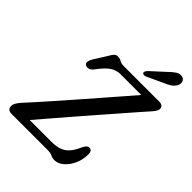

<svg xmlns="http://www.w3.org/2000/svg" viewBox="-257 -1041 1187 1187"><g transform="rotate(45 336.5 -447.5)"><path d="M361 0H47Q9 0 9 -33Q9 -47 17.5 -61.2Q26 -75.5 38.5 -89.5Q60 -113 97.2 -154.5Q134.5 -196 180.8 -248.5Q227 -301 276.8 -358.2Q326.5 -415.5 374.5 -470.5Q422.5 -525.5 462.8 -572.2Q503 -619 530 -650H347.5Q313.5 -650 283.8 -630.8Q254 -611.5 216 -560.5Q202 -541 188.2 -536.2Q174.5 -531.5 162.5 -536.5Q136.5 -547 160.5 -590L215.5 -678Q227 -699.5 236.5 -708Q246 -716.5 260 -716.5Q278.5 -716.5 291 -708Q303.5 -699.5 329.5 -699.5H635.5Q673 -699.5 673 -671Q673 -659 663.8 -645.2Q654.5 -631.5 639 -615Q625 -599.5 592.2 -562Q559.5 -524.5 514.8 -473Q470 -421.5 419.2 -363.2Q368.5 -305 318.5 -247Q268.5 -189 225 -138.2Q181.5 -87.5 151.5 -52.5H341.5Q377 -52.5 405.2 -60.8Q433.5 -69 456.5 -92.2Q479.5 -115.5 499 -160.5Q514.5 -193.5 533 -193.5Q558.5 -193.5 558.5 -159Q558.5 -113 540.8 -73.5Q523 -34 494.8 -9.5Q466.5 15 434.5 15Q415 15 401.5 7.5Q388 0 361 0ZM538.5 -860.5Q564.5 -886.5 586 -900.8Q607.5 -915 629.5 -908Q647.5 -902 651.5 -885.5Q655.5 -869 646 -851.5Q636 -834 618.8 -822.5Q601.5 -811 574.5 -800L469.5 -751Q461.5 -747.5 453.5 -748.5Q445.5 -749.5 442.5 -755Q439 -761.5 443.2 -768.8Q447.5 -776 454.5 -783.5Z"/></g></svg>

Font: Fraunces 9pt S100
Style: Italic
Weight: 400
Italic angle: -16°
Version: Version 1.000; ttfautohint (v1.8.3)